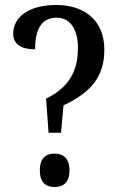

<svg xmlns="http://www.w3.org/2000/svg" viewBox="-20 -744 482 771"><path d="M165 -348 175 -211H225L235 -321C344 -372 399 -435 399 -545C399 -659 322 -724 206 -724C91 -724 33 -672 33 -609C33 -564 68 -546 121 -546C121 -622 144 -673 207 -673C265 -673 293 -622 293 -552C293 -467 264 -396 165 -348ZM199 7C232 7 259 -9 259 -60C259 -111 232 -127 199 -127C166 -127 140 -111 140 -60C140 -9 166 7 199 7Z"/></svg>

Font: Noto Serif Georgian Condensed Medium
Style: Regular
Weight: 500
Width: 3
Designer: Monotype Design Team, Akaki Razmadze
Foundry: Google LLC
Version: Version 2.003